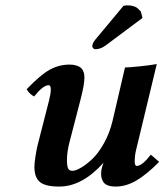

<svg xmlns="http://www.w3.org/2000/svg" viewBox="-20 -684 612 714"><path d="M279.8 -314.9 237.8 -152.8Q229 -119.1 229 -87.9Q229 -67.4 233.2 -58.1Q237.3 -48.8 249 -48.8Q261.2 -48.8 280.8 -60.1Q300.3 -71.3 323 -92.5Q345.7 -113.8 366.9 -151.9Q388.2 -189.9 398.9 -235.8L444.8 -433.1Q459.5 -433.1 499.5 -437.3Q539.6 -441.4 563 -445.8L485.8 -125Q481 -106 481 -83Q481 -66.9 488.8 -66.9Q508.3 -66.9 541 -108.9L571.8 -82Q524.4 -34.2 486.3 -12.2Q448.2 9.8 410.2 9.8Q392.1 9.8 380.4 5.1Q368.7 0.5 363.8 -8.1Q358.9 -16.6 357.4 -23.4Q356 -30.3 356 -39.1Q356 -55.7 365.2 -79.1Q285.6 9.8 200.2 9.8Q148.4 9.8 128.2 -7.3Q107.9 -24.4 107.9 -64Q107.9 -76.7 111.8 -101.8Q115.7 -127 119.1 -141.1L162.1 -309.1Q168.9 -335.9 168.9 -351.1Q168.9 -367.2 161.1 -367.2Q140.1 -367.2 106.9 -325.2Q89.4 -334.5 79.1 -352.1Q129.9 -405.3 164.6 -424.6Q199.2 -443.8 238.8 -443.8Q253.4 -443.8 264.2 -440.4Q274.9 -437 280.5 -432.1Q286.1 -427.2 289.3 -419.9Q292.5 -412.6 293.2 -407.2Q293.9 -401.9 293.9 -395Q293.9 -369.6 279.8 -314.9ZM439 -662.1Q444.8 -664.1 454.1 -664.1Q466.8 -664.1 476.1 -661.1Q485.4 -658.2 489.5 -655Q493.7 -651.9 498 -647Q502.4 -642.1 503.9 -641.1L509.8 -617.2L373 -515.1Q354 -501 335 -501Q330.1 -501 326.7 -504.4Q323.2 -507.8 323.2 -512.2Q323.2 -522.5 334 -536.1Z"/></svg>

Font: Linux Libertine G
Style: Bold Italic
Weight: 700
Italic angle: -11.5°
Designer: Philipp H. Poll
Foundry: Philipp H. Poll
Version: Version 4.1.0